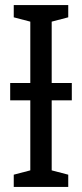

<svg xmlns="http://www.w3.org/2000/svg" viewBox="-20 -734 323 754"><path d="M248 -714V-666L183 -649V-408H262V-340H183V-65L248 -48V0H34V-48L99 -65V-340H20V-408H99V-649L34 -666V-714Z"/></svg>

Font: Noto Sans ExtraCondensed
Style: Regular
Weight: 400
Width: 2
Designer: Monotype Design Team
Foundry: Monotype Imaging Inc.
Version: Version 2.013; ttfautohint (v1.8.4.7-5d5b)